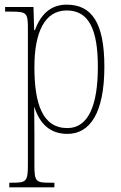

<svg xmlns="http://www.w3.org/2000/svg" viewBox="-20 -566 522 826"><path d="M20 240H214V220H194C134 220 128 215 128 143V14C128 -42 127 -82 127 -105H128C151 -34 195 10 270 10C367 10 429 -80 429 -279C429 -466 376 -546 267 -546C193 -546 153 -498 130 -436H127L124 -536H2V-516H26C96 -516 100 -511 100 -441V143C100 215 93 220 33 220H20ZM270 -15C163 -15 128 -119 128 -277C128 -427 172 -521 267 -521C361 -521 401 -442 401 -278C401 -115 361 -15 270 -15Z"/></svg>

Font: Noto Serif Myanmar Condensed Thin
Style: Regular
Weight: 100
Width: 3
Designer: Ben Mitchell and the Monotype Design Team
Foundry: Monotype Imaging Inc.
Version: Version 2.106